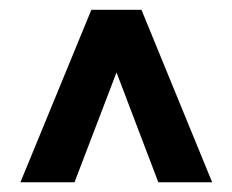

<svg xmlns="http://www.w3.org/2000/svg" viewBox="-20 -731 478 395"><path d="M305.7 -356 219.7 -582 133.3 -356H22L168 -710.9H271L416.5 -356Z"/></svg>

Font: Vazirmatn RD UI FD
Style: Bold
Weight: 700
Designer: Saber Rastikerdar
Foundry: Saber Rastikerdar
Version: Version 33.003